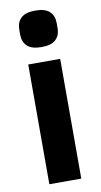

<svg xmlns="http://www.w3.org/2000/svg" viewBox="-86 -789 434 829"><g transform="rotate(-10 131.0 -374.5)"><path d="M131 -589Q88 -589 68.5 -607.5Q49 -626 49 -658V-680Q49 -712 68.5 -730.5Q88 -749 131 -749Q174 -749 193.5 -730.5Q213 -712 213 -680V-658Q213 -626 193.5 -607.5Q174 -589 131 -589ZM61 -525H201V0H61Z"/></g></svg>

Font: IBM Plex Sans Cond
Style: Bold
Weight: 700
Width: 3
Designer: Mike Abbink, Paul van der Laan, Pieter van Rosmalen
Foundry: Bold Monday
Version: Version 1.3